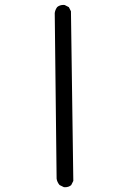

<svg xmlns="http://www.w3.org/2000/svg" viewBox="-20 -788 540 798"><path d="M250 -9.8Q265.6 -9.8 275.9 -18.6L284.7 -36.1L274.9 -741.2L266.1 -758.3L249 -767.1Q246.6 -767.6 244.1 -767.6Q228.5 -767.6 217.8 -758.8Q209.5 -748 207.5 -733.9L215.3 -45.4Q217.3 -31.2 227.5 -19L245.1 -10.3Q247.6 -9.8 250 -9.8Z"/></svg>

Font: Bakudai
Style: Light
Weight: 300
Version: Version 1.48